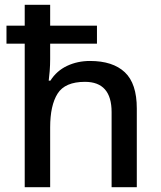

<svg xmlns="http://www.w3.org/2000/svg" viewBox="-20 -780 670 800"><path d="M189 -760V-673H384V-598H189V-534Q189 -508 187 -483.5Q185 -459 183 -444H190Q216 -485 259.5 -505.5Q303 -526 355 -526Q450 -526 500 -479Q550 -432 550 -328V0H445V-313Q445 -439 334 -439Q251 -439 220 -390Q189 -341 189 -249V0H83V-598H7V-673H83V-760Z"/></svg>

Font: Noto Sans Myanmar Medium
Style: Regular
Weight: 500
Designer: Monotype Design Team
Foundry: Monotype Imaging Inc.
Version: Version 2.107; ttfautohint (v1.8.4.7-5d5b)